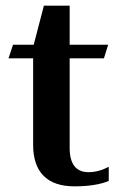

<svg xmlns="http://www.w3.org/2000/svg" viewBox="-20 -648 426 678"><path d="M97 -137V-442H10L26 -490H99L135 -628H226V-490H362L347 -442H226V-126Q226 -40 293 -40Q328 -40 364 -59V-9Q318 10 243 10Q171 10 134 -27Q97 -64 97 -137Z"/></svg>

Font: Fahkwang SemiBold
Style: Regular
Weight: 600
Designer: Suppakit Chalermlarp | Katatrad Co.,Ltd.
Foundry: Cadson Demak Co.,Ltd.
Version: Version 1.000; ttfautohint (v1.6)